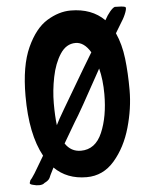

<svg xmlns="http://www.w3.org/2000/svg" viewBox="-53 -759 682 844"><g transform="rotate(-5 287.5 -337.5)"><path d="M480 -597Q503 -546 510.5 -482.5Q518 -419 518 -343Q518 -263 494 -178.5Q470 -94 420 -36Q370 22 297 22Q210 22 155 -33L139 -1Q134 13 128.5 18.5Q123 24 117.5 27Q112 30 110 31Q102 39 85 39Q73 39 59 35Q45 32 45 26Q45 24 49 14Q54 9 56.5 5Q59 1 70 -15L114 -89Q60 -187 60 -357Q60 -490 96.5 -570Q133 -650 185.5 -682Q238 -714 290 -714Q383 -714 439 -658L440 -660Q450 -679 463 -694.5Q476 -710 485 -713Q519 -713 530 -709Q537 -707 529.5 -686Q522 -665 509 -645ZM186 -217Q189 -222 200 -244L223 -284Q353 -505 363 -520L365 -523Q337 -570 299 -570Q258 -570 231.5 -529.5Q205 -489 193 -429.5Q181 -370 181 -314Q181 -257 186 -217ZM406 -335Q406 -398 393 -449Q288 -257 267 -226L213 -134Q238 -96 282 -96Q346 -96 376 -166Q406 -236 406 -335Z"/></g></svg>

Font: Barrio
Style: Regular
Weight: 400
Designer: Pablo Cosgaya & Sergio Jimenez
Foundry: Pablo Cosgaya & Sergio Jimenez
Version: Version 1.005